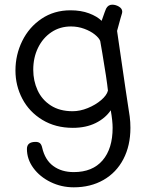

<svg xmlns="http://www.w3.org/2000/svg" viewBox="-20 -550 620 820"><path d="M524 -118Q531 -75 534 -52Q537 -29 537 -4Q537 72 507 129.5Q477 187 422 218.5Q367 250 295 250Q242 250 196 227.5Q150 205 122.5 167.5Q95 130 95 86Q95 56 132 56Q144 56 150.5 61.5Q157 67 160 80Q172 133 207.5 159Q243 185 295 185Q375 185 418 135Q461 85 461 -4Q461 -33 453 -79Q430 -45 388.5 -24.5Q347 -4 291 -4Q217 -4 161 -38Q105 -72 75.5 -128Q46 -184 46 -249Q46 -316 75 -375Q104 -434 157.5 -470Q211 -506 281 -506Q326 -506 360.5 -493Q395 -480 414 -461Q430 -507 433 -513Q442 -530 459 -530Q474 -530 487.5 -522Q501 -514 502 -502Q502 -496 501 -493Q500 -489 494.5 -471Q489 -453 480 -418L516 -171ZM441 -163Q436 -211 417 -323L408 -375Q403 -388 385 -402.5Q367 -417 340 -427Q313 -437 283 -437Q236 -437 199.5 -412.5Q163 -388 142.5 -346Q122 -304 122 -252Q122 -205 140.5 -164.5Q159 -124 197 -99.5Q235 -75 290 -75Q322 -75 355 -88.5Q388 -102 412 -122.5Q436 -143 441 -163Z"/></svg>

Font: Mali
Style: Regular
Weight: 400
Version: Version 1.000; ttfautohint (v1.6)